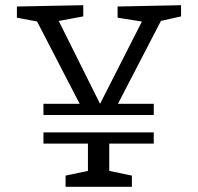

<svg xmlns="http://www.w3.org/2000/svg" viewBox="-20 -718 760 738"><path d="M147 -276V-319H302L295 -302L116 -648L135 -633L45 -650V-693L300 -698V-655L193 -635L199 -651L372 -304H357L532 -648L539 -633L432 -650V-693L676 -698V-655L587 -635L605 -650L424 -301L418 -319H571V-276ZM232 0V-43L332 -64L318 -46V-180L332 -166H147V-209H571V-166H383L400 -181V-46L386 -64L487 -43V0Z"/></svg>

Font: Bitter Thin
Style: Regular
Weight: 400
Version: Version 3.021